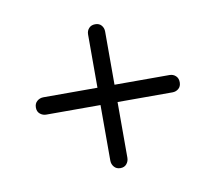

<svg xmlns="http://www.w3.org/2000/svg" viewBox="-53 -592 573 508"><g transform="rotate(-10 233.5 -338.0)"><path d="M39.5 -341Q39.5 -352 46.8 -358.2Q54 -364.5 64 -364.5H402.5Q412.5 -364.5 419.2 -358.2Q426 -352 426 -341Q426 -330 419 -324Q412 -318 402.5 -318H63.5Q54 -318 46.8 -324Q39.5 -330 39.5 -341ZM232.3 -144.5Q221.4 -144.5 215.3 -151.8Q209.1 -159 209.1 -169V-507.5Q209.1 -517.5 215.3 -524.2Q221.4 -531 232.3 -531Q243.1 -531 249 -524Q254.9 -517 254.9 -507.5V-168.5Q254.9 -159 249 -151.8Q243.1 -144.5 232.3 -144.5Z"/></g></svg>

Font: Fraunces 144pt S050 SemiBold
Style: Regular
Weight: 600
Version: Version 1.000; ttfautohint (v1.8.3)